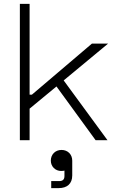

<svg xmlns="http://www.w3.org/2000/svg" viewBox="-20 -720 599 986"><path d="M535 -496H452L144 -234H132V-700H82V0H132V-162L270 -276L471 0H532L307 -307ZM296 50C264 50 241 73 241 105C241 135 264 158 294 158C303 158 308 157 311 156V184C311 202 302 210 284 210H243V246H282C324 246 351 224 351 181V105C351 73 328 50 296 50Z"/></svg>

Font: Space Text Light
Style: Regular
Weight: 300
Designer: Florian Karsten (Space Text), Colophon Foundry (Space Mono)
Foundry: Florian Karsten
Version: Version 1.003;PS 001.003;hotconv 1.0.88;makeotf.lib2.5.64775